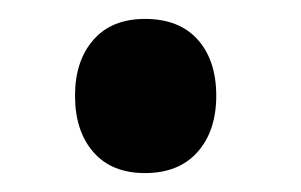

<svg xmlns="http://www.w3.org/2000/svg" viewBox="-20 -508 321 205"><path d="M134.8 -323.2Q99.1 -323.2 79.6 -345.7Q60.1 -368.2 60.1 -405.8Q60.1 -442.9 79.6 -465.3Q99.1 -487.8 134.8 -487.8Q171.4 -487.8 191.2 -465.6Q210.9 -443.4 210.9 -405.8Q210.9 -368.2 190.9 -345.7Q170.9 -323.2 134.8 -323.2Z"/></svg>

Font: Sinkin Sans 400 Regular
Style: Regular
Weight: 400
Designer: Keith Bates
Foundry: K-Type
Version: Sinkin Sans (version 1.0)  by Keith Bates   •   © 2014   www